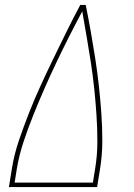

<svg xmlns="http://www.w3.org/2000/svg" viewBox="-20 -755 540 775"><path d="M16 0 28 -74Q37 -131 56 -187Q75 -243 97 -299Q119 -355 144 -409.5Q169 -464 195.5 -518.5Q222 -573 248.5 -627Q275 -681 304 -735H326Q337 -681 346.5 -627Q356 -573 364.5 -518.5Q373 -464 379 -409.5Q385 -355 389 -299Q393 -243 393 -187Q393 -131 384 -74L372 0ZM39 -18H355L364 -74Q373 -128 373 -182.5Q373 -237 369.5 -290Q366 -343 360.5 -396Q355 -449 347 -501.5Q339 -554 330 -605.5Q321 -657 312 -709Q284 -657 258 -605.5Q232 -554 207 -501.5Q182 -449 159 -396.5Q136 -344 114.5 -290.5Q93 -237 75 -182.5Q57 -128 48 -74Z"/></svg>

Font: Iosevka Curly Thin
Style: Italic
Weight: 100
Italic angle: -9°
Monospace: yes
Designer: Belleve Invis
Foundry: Belleve Invis
Version: Version 22.1.2; ttfautohint (v1.8.4)